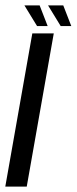

<svg xmlns="http://www.w3.org/2000/svg" viewBox="-42 -687 283 707"><path d="M-22.5 0 77 -564H156L56.5 0ZM181.5 -591 135 -667H191L220.5 -591ZM94.5 -591 48 -667H104L133.5 -591Z"/></svg>

Font: Anybody Condensed Regular
Style: Italic
Weight: 400
Width: 3
Italic angle: -10°
Designer: Tyler Finck
Foundry: Etcetera Type Company
Version: Version 1.010; ttfautohint (v1.8.3) -l 8 -r 50 -G 200 -x 14 